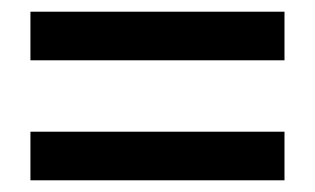

<svg xmlns="http://www.w3.org/2000/svg" viewBox="-20 -452 538 328"><path d="M32 -349V-432H466V-349ZM32 -144V-227H466V-144Z"/></svg>

Font: Nunito Sans 7pt Condensed
Style: Bold
Weight: 700
Width: 3
Designer: Vernon Adams
Foundry: Vernon Adams
Version: Version 3.101;gftools[0.9.27]